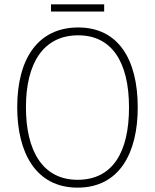

<svg xmlns="http://www.w3.org/2000/svg" viewBox="-20 -851 711 881"><path d="M458 -831H214V-798H458ZM612 -358C612 -581 521 -725 339 -725C157 -725 59 -585 59 -359C59 -152 143 10 336 10C528 10 612 -149 612 -358ZM99 -359C99 -558 177 -689 339 -689C491 -689 572 -569 572 -358C572 -153 497 -26 336 -26C177 -26 99 -157 99 -359Z"/></svg>

Font: Noto Sans Thai SemCond ExtLt
Style: Regular
Weight: 200
Width: 4
Designer: Monotype Design Team
Foundry: Monotype Imaging Inc.
Version: Version 2.002